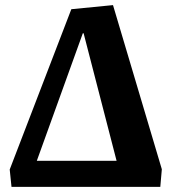

<svg xmlns="http://www.w3.org/2000/svg" viewBox="-20 -731 666 751"><path d="M25 0 18 -68 259 -695 422 -711 613 -69 607 0ZM124 -102H436L307 -601H304Z"/></svg>

Font: Literata
Style: Bold Italic
Weight: 700
Italic angle: -2°
Designer: Latin by Veronika Burian and Jose Scaglione. Greek by Irene Vlachou. Cyrillic by Vera Evstafieva
Foundry: TypeTogether
Version: Version 3.103;gftools[0.9.29]